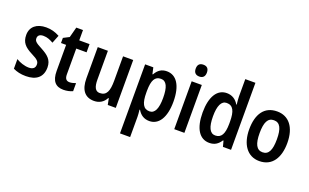

<svg xmlns="http://www.w3.org/2000/svg" viewBox="-104 -1283 3291 2046"><g transform="rotate(20 1542.0 -260.0)"><path d="M367 -155C367 -243 314 -282 241 -322C165 -361 149 -377 149 -408C149 -440 171 -458 212 -458C256 -458 288 -443 326 -422L362 -513C312 -540 265 -553 210 -553C103 -553 35 -498 35 -405C35 -319 77 -278 158 -236C240 -196 250 -176 250 -145C250 -108 227 -86 179 -86C129 -86 74 -106 35 -130V-21C77 -1 121 10 180 10C297 10 367 -45 367 -155Z M640 -88C603 -88 586 -111 586 -157V-450H703V-543H586V-660H510L479 -542L413 -508V-450H471V-155C471 -39 519 10 606 10C645 10 683 1 710 -12V-103C685 -94 662 -88 640 -88Z M1198 -543H1083V-266C1083 -151 1060 -90 982 -90C933 -90 911 -131 911 -217V-543H796V-189C796 -61 848 10 953 10C1011 10 1059 -17 1087 -71H1093L1107 0H1198Z M1578 -553C1520 -553 1479 -527 1448 -471H1442L1426 -543H1333V240H1448V11C1448 -8 1446 -36 1442 -69H1448C1477 -19 1520 10 1580 10C1687 10 1753 -92 1753 -271C1753 -455 1686 -553 1578 -553ZM1546 -456C1609 -456 1636 -393 1636 -271C1636 -151 1607 -88 1547 -88C1476 -88 1448 -145 1448 -265V-287C1449 -404 1477 -456 1546 -456Z M1919 -752C1878 -752 1855 -731 1855 -685C1855 -640 1879 -618 1919 -618C1959 -618 1982 -640 1982 -685C1982 -730 1960 -752 1919 -752ZM1976 -543H1861V0H1976Z M2260 10C2321 10 2359 -17 2390 -65H2396L2413 0H2505V-760H2390V-562C2390 -534 2394 -504 2397 -473H2392C2363 -524 2317 -553 2258 -553C2150 -553 2084 -452 2084 -271C2084 -90 2149 10 2260 10ZM2293 -86C2232 -86 2202 -149 2202 -271C2202 -390 2232 -454 2292 -454C2364 -454 2392 -397 2392 -279V-252C2391 -139 2362 -86 2293 -86Z M3044 -272C3044 -454 2959 -553 2829 -553C2684 -553 2612 -445 2612 -272C2612 -106 2689 10 2827 10C2974 10 3044 -108 3044 -272ZM2730 -272C2730 -394 2759 -453 2828 -453C2897 -453 2926 -394 2926 -272C2926 -150 2897 -90 2828 -90C2760 -90 2730 -151 2730 -272Z"/></g></svg>

Font: Noto Sans Telugu Condensed SemiBold
Style: Regular
Weight: 600
Width: 3
Designer: Jelle Bosma - Monotype Design Team
Foundry: Monotype Imaging Inc.
Version: Version 2.005